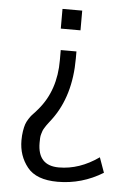

<svg xmlns="http://www.w3.org/2000/svg" viewBox="-53 -569 577 815"><g transform="rotate(5 236.0 -161.5)"><path d="M55.2 43Q55.2 22 58.1 3.9Q61 -14.2 64.9 -25.6Q68.8 -37.1 76.9 -49.6Q85 -62 89.6 -66.9Q94.2 -71.8 103.5 -81.8Q112.8 -91.8 115.2 -95.2Q188.5 -181.2 188 -310.1V-353H254.9V-323.2Q254.9 -163.1 176.8 -58.1Q172.9 -53.2 165 -42.7Q157.2 -32.2 154.5 -28.6Q151.9 -24.9 147 -16.8Q142.1 -8.8 140.6 -4.4Q139.2 0 136.5 8.5Q133.8 17.1 133.3 26.1Q132.8 35.2 132.8 46.9Q132.8 144 223.1 144Q311 144 393.1 85.9L416 149.9Q326.2 205.1 223.1 205.1Q132.3 205.1 93.8 157Q55.2 108.9 55.2 43ZM180.2 -443.8V-527.8H264.2V-443.8Z"/></g></svg>

Font: CMU Sans Serif
Style: Medium
Weight: 500
Version: Version 0.7.0